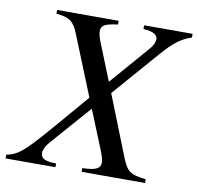

<svg xmlns="http://www.w3.org/2000/svg" viewBox="-104 -731 833 808"><g transform="rotate(10 313.0 -326.5)"><path d="M655 -653H448V-637C491 -635 509 -622 509 -603C509 -591 502 -576 488 -560L343 -393L284 -540C273 -567 268 -583 268 -596C268 -621 284 -630 339 -637V-653H76V-637C134 -632 152 -616 171 -568L274 -313L191 -216C54 -56 27 -26 -29 -16V0H184V-16C136 -16 118 -27 118 -49C118 -63 127 -81 141 -97L292 -269L359 -104C367 -84 373 -66 373 -53C373 -29 356 -17 296 -16V0H567V-16C499 -24 486 -33 462 -93L361 -348L530 -542C580 -600 612 -623 655 -637Z"/></g></svg>

Font: XITS
Style: Italic
Weight: 400
Italic angle: -16.33°
Designer: MicroPress Inc., with final additions and corrections provided by Coen Hoffman, Elsevier (retired)
Version: Version 1.302